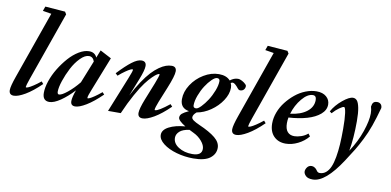

<svg xmlns="http://www.w3.org/2000/svg" viewBox="-86 -994 3091 1516"><g transform="rotate(10 1459.5 -236.0)"><path d="M43.5 11.2Q5.4 11.2 5.4 -27.8Q5.4 -58.1 34.2 -139.2L223.6 -677.2L154.3 -688.5L167.5 -725.1L327.6 -712.9L339.8 -692.9L145 -140.1Q125.5 -84 125.5 -73.7Q125.5 -69.8 129.4 -69.8Q135.3 -69.8 147.5 -75Q159.7 -80.1 185.1 -96.4Q210.4 -112.8 241.7 -138.2L257.3 -120.1Q190.4 -54.7 134 -21.7Q77.6 11.2 43.5 11.2Z M328.1 11.2Q273.9 11.2 273.9 -52.7Q273.9 -95.2 291.7 -148.2Q309.6 -201.2 340.3 -251.5Q371.1 -301.8 408.4 -344Q445.8 -386.2 488.8 -412.1Q531.7 -438 570.3 -438Q616.2 -438 633.3 -398.4L657.7 -460L748 -412.6L640.6 -140.1Q619.6 -88.9 619.6 -74.7Q619.6 -69.8 623 -69.8Q628.4 -69.8 639.9 -75Q651.4 -80.1 675.5 -96.4Q699.7 -112.8 730 -138.2L745.6 -121.6Q678.2 -55.7 623 -22.5Q567.9 10.7 535.2 10.7Q499 10.7 499 -26.4Q499 -56.6 520.5 -115.7Q469.2 -60.1 417 -24.4Q364.7 11.2 328.1 11.2ZM380.4 -82Q380.4 -60.1 394 -60.1Q415.5 -60.1 460.2 -96.2Q504.9 -132.3 547.9 -185.1L619.6 -364.3Q607.4 -400.4 575.7 -400.4Q543 -400.4 506.3 -363Q469.7 -325.7 442.9 -273.9Q416 -222.2 398.2 -168.7Q380.4 -115.2 380.4 -82Z M797.9 0 911.1 -280.8Q935.5 -341.3 935.5 -352.5Q935.5 -356.9 931.2 -356.9Q925.8 -356.9 913.6 -351.3Q901.4 -345.7 877 -328.9Q852.5 -312 823.2 -286.6L805.7 -303.2Q869.6 -371.1 913.8 -404.5Q958 -438 989.7 -438Q1028.3 -438 1028.3 -399.9Q1028.3 -366.2 998 -290L941.9 -148.9Q975.1 -214.4 1009.5 -265.6Q1043.9 -316.9 1073.7 -348.9Q1103.5 -380.9 1133.1 -401.4Q1162.6 -421.9 1186.3 -429.9Q1210 -438 1231.9 -438Q1270 -438 1270 -399.9Q1270 -363.8 1229 -263.2L1179.2 -140.6Q1158.7 -88.4 1158.7 -73.7Q1158.7 -69.8 1162.6 -69.8Q1189.5 -69.8 1274.9 -138.2L1291 -120.6Q1223.6 -54.7 1167.2 -21.7Q1110.8 11.2 1076.2 11.2Q1037.6 11.2 1037.6 -26.9Q1037.6 -59.6 1068.8 -138.7L1124.5 -278.3Q1148.9 -341.8 1148.9 -353Q1148.9 -356.9 1145 -356.9Q1140.6 -356.9 1128.9 -350.3Q1117.2 -343.8 1093.3 -320.6Q1069.3 -297.4 1042 -261.2Q1014.6 -225.1 976.3 -156.5Q938 -87.9 899.9 0Z M1525.4 252.9Q1456.1 252.9 1390.4 234.4Q1324.7 215.8 1282.7 183.1Q1240.7 150.4 1240.7 113.3Q1240.7 73.2 1291 47.1Q1341.3 21 1420.4 14.6Q1359.9 -22.5 1359.9 -45.9Q1359.9 -64.9 1375.2 -78.4Q1390.6 -91.8 1427.7 -108.9Q1356.4 -120.6 1356.4 -192.9Q1356.4 -252.4 1393.6 -309.6Q1430.7 -366.7 1490 -402.3Q1549.3 -438 1610.8 -438Q1671.4 -438 1702.1 -403.3Q1732.9 -427.7 1765.1 -427.7Q1780.3 -427.7 1798.6 -417.7Q1816.9 -407.7 1828.6 -395.5Q1835.9 -388.2 1835.9 -381.8Q1835.9 -363.8 1825.2 -352.3Q1814.5 -340.8 1796.4 -340.8Q1785.6 -340.8 1776.9 -351.6Q1746.6 -390.6 1729.5 -390.6Q1721.2 -390.6 1713.9 -384.8Q1722.2 -368.2 1722.2 -347.2Q1722.2 -297.4 1688 -245.1Q1653.8 -192.9 1599.6 -155.8Q1545.4 -118.7 1488.8 -109.4Q1461.9 -86.9 1461.9 -66.4Q1461.9 -53.7 1478.5 -42Q1495.1 -30.3 1527.3 -16.1Q1614.3 22 1658 58.1Q1701.7 94.2 1701.7 137.7Q1701.7 187.5 1659.2 220.2Q1616.7 252.9 1525.4 252.9ZM1478 -140.1Q1493.2 -140.1 1518.1 -165.8Q1543 -191.4 1566.4 -227.5Q1589.8 -263.7 1606.7 -307.4Q1623.5 -351.1 1623.5 -383.3Q1623.5 -404.8 1601.6 -404.8Q1585 -404.8 1559.8 -380.4Q1534.7 -356 1511.7 -320.3Q1488.8 -284.7 1472.2 -240.5Q1455.6 -196.3 1455.6 -161.1Q1455.6 -140.1 1478 -140.1ZM1355 116.7Q1355 161.6 1400.9 190.9Q1446.8 220.2 1511.2 220.2Q1587.4 220.2 1587.4 166Q1587.4 136.7 1559.6 104Q1531.7 71.3 1491.7 52.7L1457.5 35.6Q1404.8 43 1379.9 65.4Q1355 87.9 1355 116.7Z M1826.7 11.2Q1788.6 11.2 1788.6 -27.8Q1788.6 -58.1 1817.4 -139.2L2006.8 -677.2L1937.5 -688.5L1950.7 -725.1L2110.8 -712.9L2123 -692.9L1928.2 -140.1Q1908.7 -84 1908.7 -73.7Q1908.7 -69.8 1912.6 -69.8Q1918.5 -69.8 1930.7 -75Q1942.9 -80.1 1968.3 -96.4Q1993.7 -112.8 2024.9 -138.2L2040.5 -120.1Q1973.6 -54.7 1917.2 -21.7Q1860.8 11.2 1826.7 11.2Z M2222.7 11.2Q2163.6 11.2 2127.4 -25.9Q2091.3 -63 2091.3 -128.4Q2091.3 -172.4 2108.4 -217.8Q2125.5 -263.2 2155.8 -302Q2186 -340.8 2223.9 -371.8Q2261.7 -402.8 2306.2 -420.4Q2350.6 -438 2393.6 -438Q2443.4 -438 2472.2 -413.1Q2501 -388.2 2501 -350.6Q2501 -306.2 2461.9 -272.5Q2422.9 -238.8 2358.4 -220Q2293.9 -201.2 2210 -195.8Q2205.6 -173.3 2205.6 -150.4Q2205.6 -104.5 2225.1 -81.5Q2244.6 -58.6 2280.3 -58.6Q2304.2 -58.6 2334.5 -68.6Q2364.7 -78.6 2387.7 -98.6L2403.3 -78.1Q2370.1 -37.6 2320.8 -13.2Q2271.5 11.2 2222.7 11.2ZM2370.1 -403.8Q2327.1 -403.8 2283 -350.8Q2238.8 -297.9 2217.8 -227.5Q2301.8 -237.8 2349.9 -275.4Q2397.9 -313 2397.9 -368.2Q2397.9 -403.8 2370.1 -403.8Z M2483.4 252.9Q2443.8 252.9 2426.8 235.8Q2409.7 218.8 2409.7 201.2Q2409.7 184.1 2422.6 166.7Q2435.5 149.4 2458.5 149.4Q2470.7 149.4 2482.7 157.2Q2494.6 165 2500.5 174.3Q2511.2 192.9 2528.3 192.9Q2556.6 192.9 2578.1 174.8Q2599.6 156.7 2613.3 125Q2627 93.3 2635.5 45.2Q2644 -2.9 2647.5 -57.9Q2650.9 -112.8 2650.9 -182.6Q2650.9 -261.7 2644.5 -307.9Q2638.2 -354 2627.4 -354Q2617.7 -354 2591.3 -335.7Q2564.9 -317.4 2539.1 -288.1L2522.9 -300.3Q2551.8 -352.5 2603.5 -395.3Q2655.3 -438 2686 -438Q2705.1 -438 2718 -422.9Q2731 -407.7 2739 -367.4Q2747.1 -327.1 2747.1 -260.7Q2747.1 -124 2728.5 -21Q2785.2 -107.4 2814.9 -195.1Q2844.7 -282.7 2844.7 -339.8Q2844.7 -369.6 2836.9 -394Q2839.8 -417.5 2849.4 -427.7Q2858.9 -438 2879.9 -438Q2897 -438 2908 -427.2Q2918.9 -416.5 2918.9 -397Q2896 -313 2873.8 -250Q2851.6 -187 2823.2 -131.3Q2794.9 -75.7 2772.7 -39.1Q2750.5 -2.4 2709.5 60.1Q2583.5 252.9 2483.4 252.9Z"/></g></svg>

Font: Elstob 14pt
Style: Bold Italic
Weight: 700
Italic angle: -20°
Designer: Peter S. Baker
Version: Version 1.015